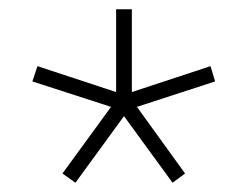

<svg xmlns="http://www.w3.org/2000/svg" viewBox="-20 -760 535 415"><path d="M143 -365 115 -385 220 -529 50 -584 61 -617 231 -561V-740H265V-561L435 -617L445 -584L276 -529L380 -385L353 -365L248 -509Z"/></svg>

Font: Be Vietnam Pro Thin
Style: Regular
Weight: 100
Designer: Lam Bao, Tony Le, Vietanh Nguyen
Foundry: Yellow Type Foundry
Version: Version 1.002; ttfautohint (v1.8.3)